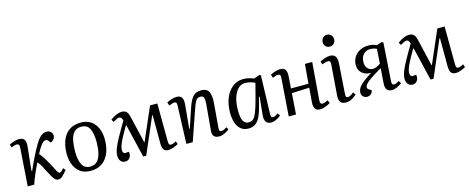

<svg xmlns="http://www.w3.org/2000/svg" viewBox="-38 -1416 5113 2094"><g transform="rotate(-15 2518.5 -369.5)"><path d="M169 -153 177 -152Q208 -224 244 -296Q280 -368 312 -422Q343 -474 372.5 -498.5Q402 -523 437 -523Q470 -523 486.5 -504Q503 -485 503 -464Q503 -441 489.5 -423.5Q476 -406 453 -396L434 -421Q422 -437 405 -437Q378 -437 349 -396Q339 -383 325.5 -361Q312 -339 297 -309Q311 -293 323 -277Q335 -261 347.5 -240.5Q360 -220 378 -188Q417 -113 433 -83.5Q449 -54 463 -54Q473 -54 486 -66.5Q499 -79 510 -92L532 -66Q506 -36 482 -11Q458 14 429 14Q411 14 395.5 1Q380 -12 360 -46.5Q340 -81 308 -145Q294 -173 281 -192.5Q268 -212 256 -227Q226 -168 200.5 -108Q175 -48 159 0H86L116 -433Q119 -473 87 -473Q76 -473 60.5 -468.5Q45 -464 27 -456L15 -490Q31 -500 64 -511.5Q97 -523 127 -523Q170 -523 186 -497Q202 -471 197 -421Z M794 14Q695 14 641.5 -54.5Q588 -123 588 -235Q588 -292 601 -344Q614 -396 641.5 -436Q669 -476 714 -499.5Q759 -523 823 -523Q922 -523 976.5 -455Q1031 -387 1031 -276Q1031 -219 1018 -167Q1005 -115 976.5 -74Q948 -33 903 -9.5Q858 14 794 14ZM800 -32Q854 -32 883.5 -65Q913 -98 925 -153.5Q937 -209 937 -277Q937 -369 911 -423.5Q885 -478 816 -478Q763 -478 734 -445Q705 -412 694 -356Q683 -300 683 -233Q683 -139 711 -85.5Q739 -32 800 -32Z M1421 11H1387L1297 -366H1293Q1251 -296 1226 -248.5Q1201 -201 1190.5 -170.5Q1180 -140 1180 -120Q1180 -73 1215 -77L1249 -80Q1257 -39 1238 -12.5Q1219 14 1184 14Q1152 14 1133.5 -9.5Q1115 -33 1115 -70Q1115 -105 1132 -150Q1149 -195 1186 -262Q1207 -300 1230.5 -341Q1254 -382 1280 -425Q1272 -450 1263.5 -458.5Q1255 -467 1241 -467Q1222 -467 1173 -437L1156 -467Q1187 -491 1222 -506Q1257 -521 1282 -521Q1319 -521 1337.5 -503.5Q1356 -486 1366 -442L1438 -137H1442L1603 -508H1685L1688 -77Q1688 -55 1693.5 -45.5Q1699 -36 1715 -36Q1727 -36 1740.5 -41.5Q1754 -47 1773 -57L1785 -23Q1762 -9 1731 2.5Q1700 14 1675 14Q1636 14 1620 -8Q1604 -30 1604 -82L1603 -397H1597Z M2362 -35Q2344 -19 2310.5 -2.5Q2277 14 2246 14Q2165 14 2173 -69L2199 -365Q2203 -419 2193.5 -438.5Q2184 -458 2157 -458Q2122 -458 2105 -430.5Q2088 -403 2067 -341L1949 0H1877L1893 -430Q1894 -452 1888 -461Q1882 -470 1866 -470Q1848 -470 1806 -452L1793 -490Q1809 -499 1842 -511Q1875 -523 1905 -523Q1948 -523 1964 -497Q1980 -471 1975 -421L1950 -152L1956 -150L2030 -370Q2056 -449 2089 -486Q2122 -523 2180 -523Q2248 -523 2269 -479Q2290 -435 2283 -350L2260 -80Q2258 -56 2263 -46.5Q2268 -37 2284 -37Q2298 -37 2313.5 -44Q2329 -51 2344 -63Z M2843 -79Q2842 -55 2847 -46Q2852 -37 2868 -37Q2881 -37 2895.5 -45Q2910 -53 2924 -64L2944 -35Q2928 -19 2896 -2.5Q2864 14 2833 14Q2793 14 2775 -12Q2757 -38 2762 -86L2782 -291L2775 -292L2748 -188Q2732 -125 2711 -80Q2690 -35 2658.5 -10.5Q2627 14 2578 14Q2525 14 2491 -14.5Q2457 -43 2441 -92.5Q2425 -142 2425 -203Q2425 -297 2454.5 -369Q2484 -441 2536.5 -482Q2589 -523 2656 -523Q2692 -523 2724 -514.5Q2756 -506 2774 -497L2842 -520L2856 -512ZM2596 -51Q2621 -51 2639 -62Q2657 -73 2672 -101Q2687 -129 2703 -178Q2719 -227 2739 -303L2777 -449Q2754 -461 2724 -468.5Q2694 -476 2665 -476Q2620 -476 2586.5 -442.5Q2553 -409 2534 -348.5Q2515 -288 2515 -207Q2515 -126 2534 -88.5Q2553 -51 2596 -51Z M3330 -245 3132 -237 3115 0H3033L3064 -430Q3066 -452 3058.5 -461Q3051 -470 3036 -470Q3017 -470 2976 -452L2963 -490Q2983 -502 3016.5 -512.5Q3050 -523 3075 -523Q3117 -523 3133 -497.5Q3149 -472 3145 -422Q3143 -388 3140.5 -355Q3138 -322 3135 -289H3333L3352 -508H3434L3400 -81Q3397 -40 3427 -40Q3439 -40 3454.5 -46Q3470 -52 3488 -61L3502 -26Q3479 -11 3446 1.5Q3413 14 3388 14Q3309 14 3317 -82Z M3600 -686Q3600 -715 3618 -734Q3636 -753 3665 -753Q3694 -753 3711.5 -734.5Q3729 -716 3729 -687Q3729 -658 3711.5 -639Q3694 -620 3665 -620Q3636 -620 3618 -638.5Q3600 -657 3600 -686ZM3628 -430Q3629 -453 3623.5 -462Q3618 -471 3602 -471Q3576 -471 3535 -454L3523 -488Q3542 -499 3574 -511Q3606 -523 3639 -523Q3720 -523 3712 -416L3689 -80Q3687 -57 3692 -47Q3697 -37 3713 -37Q3738 -37 3779 -72L3799 -43Q3783 -27 3751.5 -6.5Q3720 14 3676 14Q3630 14 3614 -13Q3598 -40 3601 -77Z M4138 -249Q4063 -206 4019 -176.5Q3975 -147 3956 -126Q3937 -105 3937 -86Q3937 -69 3954 -59L3980 -44Q3978 -17 3960 -1.5Q3942 14 3915 14Q3889 14 3871.5 -3.5Q3854 -21 3854 -46Q3854 -92 3894.5 -131.5Q3935 -171 4018 -223L4022 -227Q3963 -226 3923.5 -259.5Q3884 -293 3884 -352Q3884 -400 3907.5 -439Q3931 -478 3973.5 -500.5Q4016 -523 4075 -523Q4098 -523 4118.5 -518Q4139 -513 4162 -503L4222 -521L4239 -513L4210 -81Q4207 -40 4234 -40Q4247 -40 4260.5 -46Q4274 -52 4291 -63L4310 -34Q4286 -15 4254.5 -0.5Q4223 14 4198 14Q4118 14 4126 -82ZM4153 -464Q4131 -473 4115 -476.5Q4099 -480 4077 -480Q4031 -480 4002 -447Q3973 -414 3973 -358Q3973 -315 3996 -289.5Q4019 -264 4058 -264Q4092 -264 4142 -299Z M4665 11H4631L4541 -366H4537Q4495 -296 4470 -248.5Q4445 -201 4434.5 -170.5Q4424 -140 4424 -120Q4424 -73 4459 -77L4493 -80Q4501 -39 4482 -12.5Q4463 14 4428 14Q4396 14 4377.5 -9.5Q4359 -33 4359 -70Q4359 -105 4376 -150Q4393 -195 4430 -262Q4451 -300 4474.5 -341Q4498 -382 4524 -425Q4516 -450 4507.5 -458.5Q4499 -467 4485 -467Q4466 -467 4417 -437L4400 -467Q4431 -491 4466 -506Q4501 -521 4526 -521Q4563 -521 4581.5 -503.5Q4600 -486 4610 -442L4682 -137H4686L4847 -508H4929L4932 -77Q4932 -55 4937.5 -45.5Q4943 -36 4959 -36Q4971 -36 4984.5 -41.5Q4998 -47 5017 -57L5029 -23Q5006 -9 4975 2.5Q4944 14 4919 14Q4880 14 4864 -8Q4848 -30 4848 -82L4847 -397H4841Z"/></g></svg>

Font: Literata 36pt
Style: Italic
Weight: 400
Italic angle: -2°
Designer: Latin by Veronika Burian and Jose Scaglione. Greek by Irene Vlachou. Cyrillic by Vera Evstafieva
Foundry: TypeTogether
Version: Version 3.002